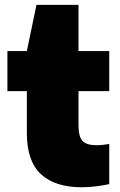

<svg xmlns="http://www.w3.org/2000/svg" viewBox="-20 -760 493 790"><path d="M316.5 10.5Q206.5 10.5 148.5 -43.2Q90.5 -97 90.5 -212.5V-385H10.5V-550H90.5L130 -740H303V-550H429.5V-385H303V-245.5Q303 -197.5 319.5 -180Q336 -162.5 377.5 -162.5Q389 -162.5 401.5 -163.8Q414 -165 429.5 -167.5V-2.5Q407 2.5 376.2 6.5Q345.5 10.5 316.5 10.5Z"/></svg>

Font: Encode Sans Black
Style: Regular
Weight: 900
Designer: Multiple Designers
Foundry: Impallari Type
Version: Version 3.002; ttfautohint (v1.8.3) -l 8 -r 50 -G 200 -x 14 